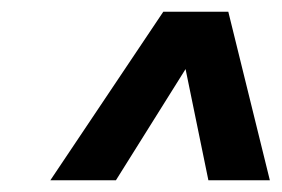

<svg xmlns="http://www.w3.org/2000/svg" viewBox="-20 -770 481 328"><path d="M66 -462 259 -750H370L441 -462H336L297 -652L178 -462Z"/></svg>

Font: Saira SemiCondensed
Style: Bold Italic
Weight: 700
Width: 4
Italic angle: -12°
Designer: Hector Gatti with collaboration of the Omnibus-Type team
Foundry: Omnibus-Type
Version: Version 1.101